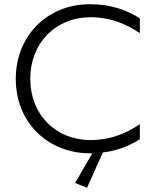

<svg xmlns="http://www.w3.org/2000/svg" viewBox="-20 -718 715 913"><path d="M408 11H419L337 152L394 175L469 7C539 -1 596 -25 645 -56V-128C588 -88 510 -52 410 -52C247 -52 124 -171 124 -343C124 -516 247 -636 410 -636C510 -636 588 -600 645 -560V-631C583 -670 508 -698 408 -698C208 -698 55 -551 55 -343C55 -135 208 11 408 11Z"/></svg>

Font: Roundo
Style: Regular
Weight: 400
Designer: Shiva Nallaperumal
Foundry: Indian Type Foundry
Version: Version 2.000